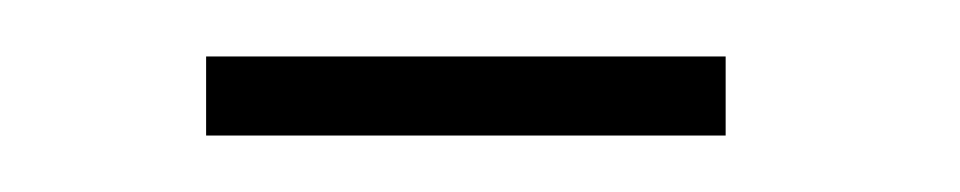

<svg xmlns="http://www.w3.org/2000/svg" viewBox="-20 -224 340 68"><path d="M237 -176H53V-204H237Z"/></svg>

Font: Josefin Slab Light
Style: Regular
Weight: 300
Designer: Santiago Orozco
Foundry: Typemade
Version: Version 2.000